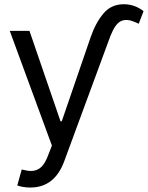

<svg xmlns="http://www.w3.org/2000/svg" viewBox="-20 -674 688 894"><path d="M60.5 189.5 81.1 115.2Q108.4 122.1 124 122.1Q152.3 122.1 171.6 104.2Q190.9 86.4 206.1 43.9L221.7 3.9L25.4 -530.3H117.2L261.7 -109.4H267.6L401.4 -499Q425.3 -568.4 461.7 -611.3Q498 -654.3 556.6 -654.3Q582.5 -654.3 606 -645.8Q629.4 -637.2 648.4 -622.1L626 -563.5Q607.9 -571.8 594.7 -576.4Q581.5 -581.1 568.4 -581.1Q547.9 -581.1 533.2 -569.3Q518.6 -557.6 506.6 -534.2Q494.6 -510.7 480.5 -469.7L279.3 76.2Q234.4 199.2 121.1 199.2Q102.1 199.2 85.2 196Q68.4 192.9 60.5 189.5Z"/></svg>

Font: Pretendard GOV
Style: Regular
Weight: 400
Designer: Base glyphs from Inter by Rasmus Andersson; Hangeul glyphs from Noto Sans CJK(Source Han Sans) by Jang Soo-young and Kan
Foundry: Kil Hyung-jin
Version: Version 1.309